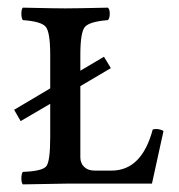

<svg xmlns="http://www.w3.org/2000/svg" viewBox="-20 -482 471 504"><path d="M252.9 -333 271 -303.2 190.9 -255.9V-68.8Q190.9 -53.7 200.9 -43.9Q210.9 -34.2 228 -34.2H272.9Q352.1 -34.2 380.9 -142.1Q395 -146 409.2 -138.2L378.9 0H154.8Q88.9 1 40 2Q36.1 -2 36.1 -13.9Q36.1 -25.9 40 -30.8Q91.8 -32.7 101.8 -45.9Q111.8 -59.1 111.8 -122.1V-209.5L34.2 -164.1L17.1 -193.8L111.8 -250V-337.9Q111.8 -397.9 99.9 -411.9Q87.9 -425.8 40 -429.2Q36.1 -434.1 36.1 -446Q36.1 -458 40 -461.9Q126 -460 150.9 -460Q178.7 -460 263.2 -461.9Q268.1 -458 268.1 -446Q268.1 -434.1 263.2 -429.2Q215.3 -425.3 203.1 -411.6Q190.9 -397.9 190.9 -337.9V-296.4Z"/></svg>

Font: Linux Libertine Capitals
Style: Small Caps
Weight: 400
Designer: Philipp H. Poll
Foundry: Philipp H. Poll
Version: Version 5.1.3